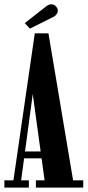

<svg xmlns="http://www.w3.org/2000/svg" viewBox="-21 -852 398 872"><path d="M-1 0V-33H40L137 -700.5H199L311 -33H357V0H142V-33H181.5L127 -430.5H128.5L75 -33H110V0ZM75.5 -133V-164H183.5V-133ZM115 -722 91.5 -747 184 -819.5Q191 -825.5 198.2 -829Q205.5 -832.5 212 -832.5Q221 -832.5 227.5 -828Q234 -823.5 238 -816.5Q241.5 -810.5 241.5 -803.5Q241.5 -794 234.5 -785.5Q227.5 -777 214 -771.5Z"/></svg>

Font: Imbue 24pt
Style: Bold
Weight: 700
Designer: Tyler Finck
Foundry: Etcetera Type Company
Version: Version 1.102